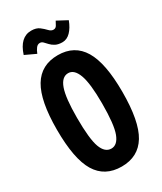

<svg xmlns="http://www.w3.org/2000/svg" viewBox="-205 -878 810 962"><g transform="rotate(-30 200.0 -396.5)"><path d="M202 12Q105 12 58.5 -64.5Q12 -141 12 -311Q12 -477 58.5 -554.5Q105 -632 202 -632Q298 -632 344.5 -554.5Q391 -477 391 -311Q391 -141 344.5 -64.5Q298 12 202 12ZM202 -92Q237 -92 255.5 -140.5Q274 -189 274 -312Q274 -427 255.5 -477.5Q237 -528 202 -528Q165 -528 147 -477.5Q129 -427 129 -312Q129 -189 147 -140.5Q165 -92 202 -92ZM280 -787 338 -756Q324 -719 303 -697.5Q282 -676 256 -676Q232 -676 216.5 -684Q201 -692 191 -703Q181 -714 173 -722Q165 -730 155 -730Q142 -730 133 -718.5Q124 -707 117 -689L55 -718Q83 -805 148 -805Q177 -805 194 -792Q211 -779 223 -766Q235 -753 248 -753Q261 -753 267.5 -764Q274 -775 280 -787Z"/></g></svg>

Font: Inconsolata Condensed Black
Style: Regular
Weight: 900
Width: 3
Monospace: yes
Designer: Raph Levien, Cyreal, Brenton Simpson
Foundry: Raph Levien, Cyreal, Google
Version: Version 3.001; ttfautohint (v1.8.2.53-6de2)